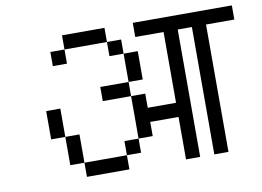

<svg xmlns="http://www.w3.org/2000/svg" viewBox="-70 -793 1140 835"><g transform="rotate(-10 500.0 -375.5)"><path d="M437.5 -625H250V-687.5H437.5ZM125 -375H187.5V-250H125ZM187.5 -250H250V-125H187.5ZM187.5 -625H250V-562.5H187.5ZM250 -125H437.5V-62.5H250ZM375 -437.5H500V-375H375ZM437.5 -187.5H500V-125H437.5ZM437.5 -625H500V-562.5H437.5ZM500 -375H562.5V-312.5H687.5V-625H562.5V-687.5H1000V-625H875V-62.5H812.5V-625H750V-62.5H687.5V-250H562.5V-187.5H500ZM500 -562.5H562.5V-437.5H500Z"/></g></svg>

Font: ChillBitmapSE 16px
Style: Regular
Weight: 400
Designer: Designed by Warren2060
Foundry: ChillType
Version: Version 1.000